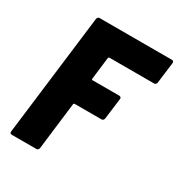

<svg xmlns="http://www.w3.org/2000/svg" viewBox="-167 -814 866 927"><g transform="rotate(30 266.5 -350.0)"><path d="M505 -558H256Q252 -558 250 -553L235 -428Q235 -423 239 -423H389Q394 -423 397.5 -419.5Q401 -416 400 -411L385 -293Q384 -288 380.5 -284.5Q377 -281 372 -281H222Q218 -281 216 -276L184 -12Q183 -7 179.5 -3.5Q176 0 171 0H33Q28 0 25 -3.5Q22 -7 23 -12L106 -688Q107 -693 110.5 -696.5Q114 -700 119 -700H522Q533 -700 533 -688L518 -570Q517 -565 513.5 -561.5Q510 -558 505 -558Z"/></g></svg>

Font: Barlow Semi Condensed ExtraBold
Style: Italic
Weight: 800
Width: 4
Italic angle: -7°
Designer: Jeremy Tribby
Foundry: Tribby Type
Version: Version 1.408